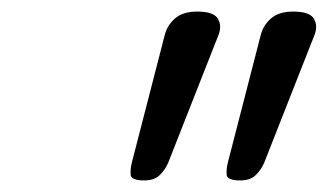

<svg xmlns="http://www.w3.org/2000/svg" viewBox="-20 -1015 567 332"><path d="M229 -703Q207 -703 206 -712.5Q205 -722 208 -734L265 -955Q269 -971 282.5 -983Q296 -995 321 -995Q349 -995 356.5 -983Q364 -971 358 -955L271 -734Q266 -722 256.5 -712.5Q247 -703 229 -703ZM395 -703Q373 -703 372 -712.5Q371 -722 374 -734L431 -955Q435 -971 448.5 -983Q462 -995 487 -995Q515 -995 522.5 -983Q530 -971 524 -955L437 -734Q432 -722 422.5 -712.5Q413 -703 395 -703Z"/></svg>

Font: Playwrite CZ
Style: Regular
Weight: 400
Designer: Veronika Burian, José Scaglione
Foundry: TypeTogether
Version: Version 1.002